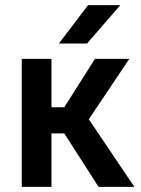

<svg xmlns="http://www.w3.org/2000/svg" viewBox="-20 -730 550 750"><path d="M231 -209H181V0H65V-500H181V-311H231L351 -500H485L327 -264L505 0H365ZM324 -710H450L320 -560H210Z"/></svg>

Font: PT Root UI Web Bold
Style: Regular
Weight: 700
Designer: Vitaly Kuzmin
Foundry: ParaType Ltd.
Version: Version 1.000W